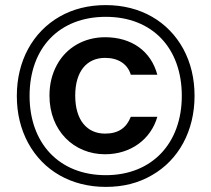

<svg xmlns="http://www.w3.org/2000/svg" viewBox="-20 -724 829 753"><path d="M46 -348C46 -279 61 -218 90 -164C149 -55 259 9 395 9C463 9 523 -6 576 -37C681 -97 743 -211 743 -348C743 -417 728 -478 699 -532C640 -640 531 -704 395 -704C327 -704 267 -689 214 -659C108 -598 46 -485 46 -348ZM96 -348C96 -536 212 -658 395 -658C577 -658 693 -536 693 -348C693 -162 576 -37 395 -37C212 -37 96 -162 96 -348ZM203 -469C184 -434 174 -394 174 -349C174 -211 270 -119 392 -119C493 -119 572 -178 597 -266H493C476 -223 445 -200 392 -200C321 -200 275 -253 275 -349C275 -445 321 -497 392 -497C443 -497 480 -474 493 -431H597C572 -524 496 -578 392 -578C311 -578 240 -538 203 -469Z"/></svg>

Font: Poppins Medium
Style: Regular
Weight: 500
Designer: Ninad Kale (Devanagari), Jonny Pinhorn (Latin)
Foundry: Indian Type Foundry
Version: 4.004